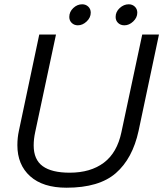

<svg xmlns="http://www.w3.org/2000/svg" viewBox="-20 -860 761 895"><path d="M303 -781Q303 -805 321.5 -822.5Q340 -840 363 -840Q380 -840 391.5 -829Q403 -818 403 -801Q403 -778 384 -760Q365 -742 343 -742Q326 -742 314.5 -753Q303 -764 303 -781ZM519 -781Q519 -805 538 -822.5Q557 -840 580 -840Q597 -840 608.5 -829Q620 -818 620 -801Q620 -778 601 -760Q582 -742 560 -742Q542 -742 530.5 -753Q519 -764 519 -781ZM61 -183Q61 -218 68 -250L163 -699H241L144 -244Q137 -212 137 -182Q137 -116 179 -85.5Q221 -55 305 -55Q402 -55 464 -101.5Q526 -148 546 -244L643 -699H721L626 -250Q598 -121 520 -53Q442 15 290 15Q180 15 120.5 -38.5Q61 -92 61 -183Z"/></svg>

Font: Prompt Light
Style: Italic
Weight: 300
Italic angle: -12°
Designer: Katatrad Team
Foundry: CadsonDemak
Version: Version 1.000